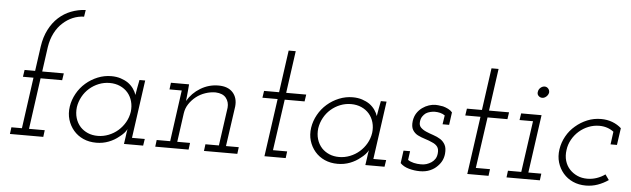

<svg xmlns="http://www.w3.org/2000/svg" viewBox="-48 -925 3637 1107"><g transform="rotate(5 1770.5 -371.0)"><path d="M40 -39H101L142 -335H81L87 -375H148L168 -518Q176 -573 198 -616Q220 -659 252 -688Q284 -717 324 -732.5Q364 -748 408 -750L402 -711Q368 -710 337 -697Q306 -684 280 -660Q253 -636 234.5 -600Q216 -564 209 -519L189 -375H314L308 -335H183L142 -39H233L228 0H35Z M365 -188Q371 -227 391 -263Q411 -299 441.5 -325.5Q472 -352 510 -367.5Q548 -383 589 -383Q619 -383 643.5 -375Q668 -367 687 -354Q706 -340 718.5 -322Q731 -304 736 -287Q739 -309 743.5 -331Q748 -353 752 -375H785L738 -39H812L806 0H695L701 -41Q702 -53 704 -64Q706 -75 708 -87Q702 -75 691 -63Q680 -51 665 -40Q640 -19 606.5 -6Q573 7 535 7Q493 7 459.5 -8Q426 -23 403 -50Q380 -77 369.5 -112Q359 -147 365 -188ZM406 -188Q402 -154 410.5 -125Q419 -96 439 -74Q457 -55 482.5 -44Q508 -33 540 -33Q572 -33 602.5 -45Q633 -57 657 -78Q681 -99 697 -127Q713 -155 718 -188Q722 -220 714 -248.5Q706 -277 688 -298Q670 -319 643 -331Q616 -343 583 -343Q550 -343 520 -331Q490 -319 466 -298Q442 -277 426.5 -248.5Q411 -220 406 -188Z M1163 -39H1241L1272 -260Q1275 -293 1256.5 -316.5Q1238 -340 1196 -342Q1166 -342 1136.5 -332Q1107 -322 1083.5 -303.5Q1060 -285 1043.5 -260Q1027 -235 1023 -205L1000 -39H1074L1069 0H876L881 -39H959L1000 -336H929L934 -375H1039L1036 -339Q1034 -322 1033 -308.5Q1032 -295 1030 -278Q1057 -325 1105 -354Q1153 -383 1209 -383Q1264 -383 1292 -352Q1320 -321 1315 -271L1282 -39H1356L1351 0H1158Z M1594 -619H1635L1601 -375H1717L1711 -335H1596L1554 -39H1636L1631 0H1508L1555 -335H1467L1473 -375H1560Z M1762 -188Q1768 -227 1788 -263Q1808 -299 1838.5 -325.5Q1869 -352 1907 -367.5Q1945 -383 1986 -383Q2016 -383 2040.5 -375Q2065 -367 2084 -354Q2103 -340 2115.5 -322Q2128 -304 2133 -287Q2136 -309 2140.5 -331Q2145 -353 2149 -375H2182L2135 -39H2209L2203 0H2092L2098 -41Q2099 -53 2101 -64Q2103 -75 2105 -87Q2099 -75 2088 -63Q2077 -51 2062 -40Q2037 -19 2003.5 -6Q1970 7 1932 7Q1890 7 1856.5 -8Q1823 -23 1800 -50Q1777 -77 1766.5 -112Q1756 -147 1762 -188ZM1803 -188Q1799 -154 1807.5 -125Q1816 -96 1836 -74Q1854 -55 1879.5 -44Q1905 -33 1937 -33Q1969 -33 1999.5 -45Q2030 -57 2054 -78Q2078 -99 2094 -127Q2110 -155 2115 -188Q2119 -220 2111 -248.5Q2103 -277 2085 -298Q2067 -319 2040 -331Q2013 -343 1980 -343Q1947 -343 1917 -331Q1887 -319 1863 -298Q1839 -277 1823.5 -248.5Q1808 -220 1803 -188Z M2294 -29 2304 -102H2342L2335 -51Q2350 -41 2369.5 -36.5Q2389 -32 2411 -32Q2429 -32 2443 -36.5Q2457 -41 2471 -50Q2484 -59 2492 -71.5Q2500 -84 2502 -102Q2505 -128 2494.5 -142Q2484 -156 2464 -164Q2445 -173 2422 -180Q2399 -187 2379 -197Q2360 -207 2349 -225.5Q2338 -244 2342 -277Q2346 -304 2358.5 -323Q2371 -342 2389 -355Q2407 -368 2427 -374.5Q2447 -381 2465 -381Q2469 -381 2481.5 -380Q2494 -379 2509 -376Q2524 -372 2539 -364.5Q2554 -357 2563 -346L2553 -273H2515L2523 -325Q2510 -334 2495 -337.5Q2480 -341 2465 -341Q2453 -341 2438.5 -337.5Q2424 -334 2413 -327Q2402 -319 2394 -307Q2386 -295 2384 -278Q2381 -256 2393 -243.5Q2405 -231 2424.5 -222.5Q2444 -214 2467 -206.5Q2490 -199 2509 -187Q2527 -175 2537 -156Q2547 -137 2544 -105Q2542 -84 2533.5 -66Q2525 -48 2509 -32Q2492 -14 2466.5 -3Q2441 8 2408 8Q2375 8 2343.5 -1Q2312 -10 2294 -29Z M2768 -619H2809L2775 -375H2891L2885 -335H2770L2728 -39H2810L2805 0H2682L2729 -335H2641L2647 -375H2734Z M2914 -39H2991L3033 -336H2955L2961 -375H3079L3032 -39H3107L3102 0H2909ZM3046 -508Q3048 -522 3059 -531.5Q3070 -541 3083 -541Q3095 -541 3103.5 -531.5Q3112 -522 3111 -508Q3108 -494 3097 -484.5Q3086 -475 3074 -475Q3061 -475 3052 -484.5Q3043 -494 3046 -508Z M3498 -36Q3469 -16 3436.5 -4.5Q3404 7 3368 7Q3327 7 3293.5 -8Q3260 -23 3237 -50Q3214 -77 3203.5 -112Q3193 -147 3199 -188Q3205 -228 3225 -264Q3245 -300 3276 -326Q3306 -352 3343.5 -367.5Q3381 -383 3423 -383Q3459 -383 3489 -371.5Q3519 -360 3541 -340L3527 -242H3490L3500 -316Q3483 -329 3462 -336Q3441 -343 3417 -343Q3384 -343 3354 -331Q3324 -319 3300 -298Q3276 -277 3260 -248.5Q3244 -220 3240 -188Q3235 -154 3243.5 -125Q3252 -96 3272 -75Q3290 -56 3315.5 -44.5Q3341 -33 3373 -33Q3401 -33 3427.5 -42Q3454 -51 3476 -67Z"/></g></svg>

Font: Josefin Slab
Style: Italic
Weight: 400
Italic angle: -12°
Designer: Santiago Orozco
Foundry: Typemade
Version: Version 2.000